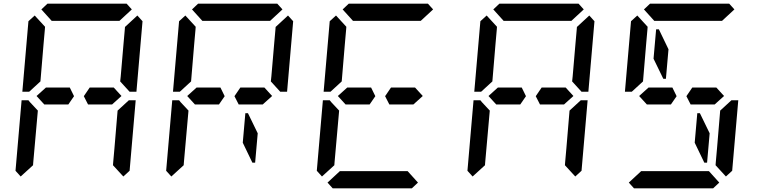

<svg xmlns="http://www.w3.org/2000/svg" viewBox="-20 -1020 4120 1040"><path d="M220 -454 178 -500 229 -546H332H358L381 -499L350 -454H234ZM204 -969 237 -1000H666L694 -969L627 -907H625H490H397H262H260ZM92 -64 64 -95 97 -477H134L142 -467L185 -421L167 -218L160 -139L159 -125ZM617 -421 678 -477H715L682 -95L648 -64L592 -125L593 -139L600 -218ZM724 -936 752 -905 719 -523H682L631 -579L634 -607L649 -782L656 -861L657 -874ZM199 -579 138 -523H101L134 -905L168 -936L224 -875L223 -861L216 -782ZM596 -546 638 -500 587 -454H574H497H457L434 -499L466 -546H492Z M1036 -454 994 -500 1045 -546H1148H1174L1197 -499L1166 -454H1050ZM1020 -969 1053 -1000H1482L1510 -969L1443 -907H1441H1306H1213H1078H1076ZM1309 -407H1323L1376 -298L1362 -139H1347L1295 -247ZM908 -64 880 -95 913 -477H950L958 -467L1001 -421L983 -218L976 -139L975 -125ZM1540 -936 1568 -905 1535 -523H1498L1447 -579L1450 -607L1465 -782L1472 -861L1473 -874ZM1015 -579 954 -523H917L950 -905L984 -936L1040 -875L1039 -861L1032 -782ZM1412 -546 1454 -500 1403 -454H1390H1313H1273L1250 -499L1282 -546H1308Z M1852 -454 1810 -500 1861 -546H1964H1990L2013 -499L1982 -454H1866ZM1836 -969 1869 -1000H2298L2326 -969L2259 -907H2257H2122H2029H1894H1892ZM1724 -64 1696 -95 1729 -477H1766L1774 -467L1817 -421L1799 -218L1792 -139L1791 -125ZM2244 -31 2211 0H1782L1754 -31L1821 -93H1823H1958H2051H2186H2188ZM1831 -579 1770 -523H1733L1766 -905L1800 -936L1856 -875L1855 -861L1848 -782ZM2228 -546 2270 -500 2219 -454H2206H2129H2089L2066 -499L2098 -546H2124Z M2668 -454 2626 -500 2677 -546H2780H2806L2829 -499L2798 -454H2682ZM2652 -969 2685 -1000H3114L3142 -969L3075 -907H3073H2938H2845H2710H2708ZM2540 -64 2512 -95 2545 -477H2582L2590 -467L2633 -421L2615 -218L2608 -139L2607 -125ZM3065 -421 3126 -477H3163L3130 -95L3096 -64L3040 -125L3041 -139L3048 -218ZM3172 -936 3200 -905 3167 -523H3130L3079 -579L3082 -607L3097 -782L3104 -861L3105 -874ZM2647 -579 2586 -523H2549L2582 -905L2616 -936L2672 -875L2671 -861L2664 -782ZM3044 -546 3086 -500 3035 -454H3022H2945H2905L2882 -499L2914 -546H2940Z M3484 -454 3442 -500 3493 -546H3596H3622L3645 -499L3614 -454H3498ZM3587 -593H3573L3520 -702L3534 -861H3549L3601 -753ZM3468 -969 3501 -1000H3930L3958 -969L3891 -907H3889H3754H3661H3526H3524ZM3757 -407H3771L3824 -298L3810 -139H3795L3743 -247ZM3876 -31 3843 0H3414L3386 -31L3453 -93H3455H3590H3683H3818H3820ZM3881 -421 3942 -477H3979L3946 -95L3912 -64L3856 -125L3857 -139L3864 -218ZM3463 -579 3402 -523H3365L3398 -905L3432 -936L3488 -875L3487 -861L3480 -782ZM3860 -546 3902 -500 3851 -454H3838H3761H3721L3698 -499L3730 -546H3756Z"/></svg>

Font: DSEG14 Classic Mini
Style: Italic
Weight: 400
Italic angle: -5°
Designer: Keshikan(Twitter:@keshinomi_88pro)
Version: Version 0.46